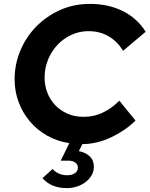

<svg xmlns="http://www.w3.org/2000/svg" viewBox="-20 -728 768 986"><path d="M410 -128Q462 -128 507.5 -149.5Q553 -171 593 -211Q614 -185 634.5 -159.5Q655 -134 676 -109Q650 -83 617.5 -61Q585 -39 550 -22.5Q515 -6 477.5 3Q440 12 403 12L385 48Q420 55 441 75Q462 95 462 128Q462 152 450.5 172Q439 192 419.5 207Q400 222 375 230Q350 238 323 238Q243 238 198 187Q211 176 224 163.5Q237 151 250 140Q280 172 325 172Q349 172 364.5 161.5Q380 151 380 133Q380 116 366 106.5Q352 97 332 97H292Q303 74 314 52Q325 30 336 7Q274 -2 222 -31.5Q170 -61 133 -105Q96 -149 75.5 -204Q55 -259 55 -321Q55 -397 84 -467Q113 -537 165 -590.5Q217 -644 287.5 -676Q358 -708 442 -708Q536 -708 610 -671.5Q684 -635 728 -565Q699 -540 670 -516Q641 -492 612 -467Q583 -515 538 -541.5Q493 -568 434 -568Q389 -568 348 -549.5Q307 -531 276 -498.5Q245 -466 227 -422.5Q209 -379 209 -329Q209 -289 223 -252.5Q237 -216 263 -188.5Q289 -161 326 -144.5Q363 -128 410 -128Z"/></svg>

Font: Rosa Sans
Style: Bold Italic
Weight: 700
Italic angle: -12°
Designer: Pentagram / MCKL
Foundry: Pentagram / MCKL
Version: Version 1.005;September 16, 2019;FontCreator 11.5.0.2425 64-